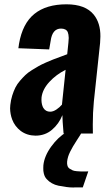

<svg xmlns="http://www.w3.org/2000/svg" viewBox="-20 -607 503 873"><path d="M356.4 245.1Q338.4 245.1 318.8 245.1Q316.9 245.1 314.9 245.6Q297.4 245.6 280.8 243.2Q262.2 240.7 245.8 237.3Q229.5 233.9 216.1 226.3Q202.6 218.8 192.9 208Q183.1 198.2 179.2 181.6Q176.3 170.4 176.8 157.2Q176.8 150.9 177.2 144.5Q181.6 102.5 212.9 59.3Q244.1 16.1 283.7 -7.3H353Q347.2 3.9 328.6 32Q310.1 60.1 298.6 83.5Q287.1 106.9 285.2 127.9Q284.2 138.7 286.9 147Q289.6 155.3 296.6 159.9Q303.7 164.6 310.3 167.5Q316.9 170.4 328.9 171.4Q340.8 172.4 347.2 172.6Q353.5 172.9 366 172.6Q378.4 172.4 381.3 172.4ZM141.1 9.8Q102.5 9.3 74.2 -11.7Q46.9 -32.7 35.2 -64Q26.4 -87.9 25.9 -114.3Q25.9 -122.1 26.9 -129.9Q29.3 -152.3 35.6 -172.6Q42 -192.9 50 -209Q58.1 -225.1 71.3 -240.2Q84.5 -255.4 95.7 -266.1Q106.9 -276.9 125.2 -288.3Q143.6 -299.8 155.8 -306.6Q168 -313.5 189 -322.8Q210 -332 221.4 -336.4Q232.9 -340.8 254.9 -348.9Q276.9 -356.9 285.6 -360.4L291 -412.6Q292.5 -424.8 292.5 -434.6Q292 -451.2 288.1 -460.9Q281.2 -476.6 257.8 -477.1Q217.8 -477.1 210.4 -421.4L203.6 -382.3L63.5 -387.7Q64 -390.1 65.2 -398.7Q66.4 -407.2 66.4 -407.7Q82.5 -500.5 136.5 -543.9Q190.4 -587.4 282.2 -587.4Q368.2 -587.4 406.2 -540.5Q437 -502.4 436.5 -441.4Q436.5 -427.2 435.1 -411.6L406.7 -145Q401.9 -95.7 401.9 -40.5Q401.9 -20.5 402.3 0H269Q263.7 -63 263.7 -83.5Q248 -43.9 216.6 -17.1Q185.1 9.8 141.1 9.8ZM208 -99.1Q221.7 -99.1 236.6 -109.1Q251.5 -119.1 261.7 -131.3L278.3 -289.6Q235.4 -268.1 204.3 -234.4Q173.3 -200.7 168.9 -164.1Q168.5 -157.7 168.5 -151.9Q168.9 -130.9 176.8 -116.7Q187.5 -99.1 208 -99.1Z"/></svg>

Font: Oswald
Style: Demi-Bold
Weight: 600
Designer: Vernon Adams
Foundry: Vernon Adams
Version: 3.0; ttfautohint (v0.94.23-7a4d-dirty) -l 8 -r 50 -G 200 -x 